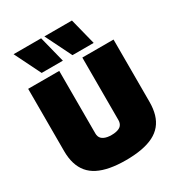

<svg xmlns="http://www.w3.org/2000/svg" viewBox="-217 -1080 1144 1231"><g transform="rotate(-30 355.0 -464.5)"><path d="M39 -239V-700H269V-237Q269 -225 272.5 -215Q276 -205 283 -198Q290 -191 300.5 -186Q311 -181 324.5 -178.5Q338 -176 355 -176Q374 -176 388 -179Q402 -182 412 -187Q422 -192 428 -199.5Q434 -207 437 -216.5Q440 -226 440 -237V-700H671V-239Q671 -187 659 -146.5Q647 -106 622.5 -76.5Q598 -47 560.5 -28Q523 -9 471.5 0.5Q420 10 354 10Q290 10 239 0.5Q188 -9 150.5 -28Q113 -47 88.5 -76.5Q64 -106 51.5 -146.5Q39 -187 39 -239ZM393 -745 297 -939H501L550 -745ZM165 -745 69 -939H273L322 -745Z"/></g></svg>

Font: Georama ExtraCondensed Thin Black
Style: Regular
Weight: 900
Version: Version 1.001